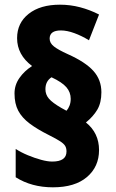

<svg xmlns="http://www.w3.org/2000/svg" viewBox="-20 -784 495 820"><path d="M42 -385Q42 -421 63 -451Q84 -481 117 -502Q53 -550 53 -621Q53 -686 102.5 -725Q152 -764 236 -764Q280 -764 322 -753Q364 -742 403 -722L360 -612Q329 -631 297.5 -642.5Q266 -654 240 -654Q192 -654 192 -619Q192 -600 210.5 -585.5Q229 -571 269 -553Q345 -519 379 -481Q413 -443 413 -390Q413 -345 395.5 -315.5Q378 -286 347 -261Q403 -216 403 -143Q403 -72 351.5 -28Q300 16 206 16Q115 16 47 -27V-148Q70 -133 99 -121Q128 -109 155.5 -101.5Q183 -94 203 -94Q264 -94 264 -137Q264 -151 258.5 -160.5Q253 -170 237 -180.5Q221 -191 189 -207Q139 -232 106.5 -256.5Q74 -281 58 -311Q42 -341 42 -385ZM174 -403Q174 -380 189 -362.5Q204 -345 242 -323L264 -311Q272 -320 277 -333Q282 -346 282 -362Q282 -390 263.5 -411.5Q245 -433 200 -454Q174 -437 174 -403Z"/></svg>

Font: Noto Sans Myanmar Condensed Black
Style: Regular
Weight: 900
Width: 3
Designer: Monotype Design Team
Foundry: Monotype Imaging Inc.
Version: Version 2.107; ttfautohint (v1.8.4.7-5d5b)